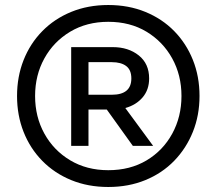

<svg xmlns="http://www.w3.org/2000/svg" viewBox="-20 -735 864 766"><path d="M412 11Q331 11 264 -16.5Q197 -44 148.5 -93.5Q100 -143 74 -209Q48 -275 48 -352Q48 -429 74 -495Q100 -561 148.5 -610.5Q197 -660 264 -687.5Q331 -715 412 -715Q493 -715 560 -687.5Q627 -660 675 -611Q723 -562 749.5 -496Q776 -430 776 -352Q776 -275 749.5 -209Q723 -143 675 -93.5Q627 -44 560 -16.5Q493 11 412 11ZM412 -56Q499 -56 564.5 -95Q630 -134 667 -201.5Q704 -269 704 -352Q704 -435 667 -502Q630 -569 564.5 -608.5Q499 -648 412 -648Q326 -648 260 -608.5Q194 -569 157 -502Q120 -435 120 -352Q120 -269 157 -202Q194 -135 260 -95.5Q326 -56 412 -56ZM264 -153V-547H430Q492 -547 533.5 -514Q575 -481 575 -422Q575 -377 549 -346.5Q523 -316 480 -304L591 -153H510L406 -298H333V-153ZM333 -357H426Q504 -357 504 -422Q504 -456 483.5 -471.5Q463 -487 426 -487H333Z"/></svg>

Font: Prodigy Sans
Style: Regular
Weight: 400
Designer: Wei Huang
Foundry: Wei Huang
Version: Version 1.003; ttfautohint (v1.8.3)